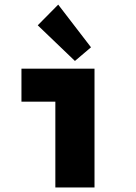

<svg xmlns="http://www.w3.org/2000/svg" viewBox="-20 -832 602 852"><path d="M225.6 0V-527.3H399.4V0ZM75.2 -380.9V-527.3H399.4V-380.9ZM312.5 -561.5 147.5 -719.7 238.3 -811.5 383.8 -622.1Z"/></svg>

Font: Reddit Mono Black
Style: Regular
Weight: 900
Monospace: yes
Designer: Stephen Hutchings
Foundry: Reddit
Version: Version 1.014